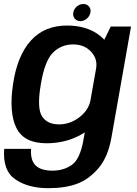

<svg xmlns="http://www.w3.org/2000/svg" viewBox="-39 -728 702 981"><path d="M208 233.5Q294 233.5 355 210.8Q416 188 464.5 131Q513 74 530.5 -26L630.5 -592.5H527L469 -474L387 -11.5Q370 84.5 328.5 114.2Q287 144 227.5 144Q192 144 166 132.8Q140 121.5 128.5 96.8Q117 72 119.5 32.5H-17.5Q-26.5 143 39 188.2Q104.5 233.5 208 233.5ZM198.5 4Q301 4 382.2 -44.2Q463.5 -92.5 474 -150.5L423.5 -216.5Q414.5 -166 367 -129.2Q319.5 -92.5 262.5 -92.5Q201.5 -92.5 175.2 -134.5Q149 -176.5 169.5 -297Q189.5 -417.5 231.8 -459.2Q274 -501 334.5 -501Q391.5 -501 426 -464.2Q460.5 -427.5 452 -378L524.5 -439Q534.5 -496 470 -546.8Q405.5 -597.5 303 -597.5Q188 -597.5 118.5 -520.5Q49 -443.5 27.5 -297.5Q6 -152.5 44.8 -74.2Q83.5 4 198.5 4ZM372 -620Q390 -620 404.8 -633Q419.5 -646 423 -664Q426.5 -682 415.8 -694.8Q405 -707.5 387 -707.5Q368.5 -707.5 353.5 -694.8Q338.5 -682 335.5 -664Q332 -646 342.8 -633Q353.5 -620 372 -620Z"/></svg>

Font: Anybody UltraCondensed Thin SemiBold
Style: Italic
Weight: 600
Italic angle: -10°
Version: Version 1.111